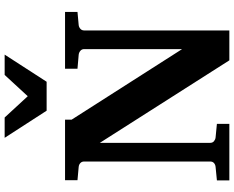

<svg xmlns="http://www.w3.org/2000/svg" viewBox="-106 -850 957 784"><g transform="rotate(-90 372.0 -458.5)"><path d="M661.1 -615.2Q652.8 -614.3 646 -608.4Q639.2 -602.5 639.2 -592.8V0H517.1L180.2 -528.8V-78.1Q180.2 -68.4 187 -62.7Q193.8 -57.1 202.1 -56.2L257.8 -50.8V0H26.9V-50.8L82 -56.2Q91.3 -57.1 97.7 -62.7Q104 -68.4 104 -78.1V-592.8Q104 -602.5 97.7 -608.4Q91.3 -614.3 82 -615.2L27.8 -620.1V-670.9H274.9V-644L563 -192.9V-592.8Q563 -602.5 555.9 -608.4Q548.8 -614.3 540 -615.2L482.9 -620.1V-670.9H714.8V-620.1ZM429.7 -746.1H311.5L200.7 -917.5H283.7L370.6 -823.2L457.5 -917.5H540.5Z"/></g></svg>

Font: Charis SIL APac
Style: Bold
Weight: 700
Foundry: SIL International
Version: Version 5.000